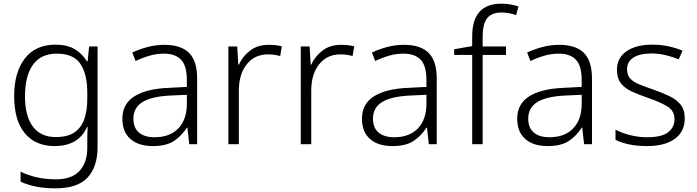

<svg xmlns="http://www.w3.org/2000/svg" viewBox="-20 -878 3793 1045"><path d="M283 -635Q345 -635 386.5 -610.5Q428 -586 453 -544H457L465 -625H511V-76Q511 29 457 88Q403 147 282 147Q222 147 175.5 137.5Q129 128 92 111V56Q129 75 178 86.5Q227 98 284 98Q371 98 413 52Q455 6 455 -73V-104Q455 -125 455.5 -146.5Q456 -168 457 -187H454Q408 -83 276 -83Q173 -83 115 -153Q57 -223 57 -355Q57 -484 115 -559.5Q173 -635 283 -635ZM289 -586Q202 -586 159 -525Q116 -464 116 -354Q116 -246 159 -189Q202 -132 283 -132Q349 -132 386.5 -158.5Q424 -185 439.5 -232Q455 -279 455 -339V-374Q455 -475 417.5 -530.5Q380 -586 289 -586Z M875 -634Q965 -634 1009 -590Q1053 -546 1053 -451V-93H1010L1000 -183H997Q968 -138 926.5 -110.5Q885 -83 811 -83Q734 -83 690 -121.5Q646 -160 646 -232Q646 -312 711 -353.5Q776 -395 900 -400L997 -405V-442Q997 -520 965.5 -553Q934 -586 873 -586Q832 -586 794 -575Q756 -564 718 -546L700 -592Q738 -610 782.5 -622Q827 -634 875 -634ZM907 -358Q805 -353 755.5 -322.5Q706 -292 706 -232Q706 -182 736.5 -156.5Q767 -131 821 -131Q904 -131 950 -178.5Q996 -226 997 -310V-362Z M1442 -634Q1481 -634 1514 -626L1505 -573Q1473 -582 1439 -582Q1366 -582 1323 -528Q1280 -474 1280 -385V-93H1223V-625H1271L1277 -526H1280Q1300 -571 1341 -602.5Q1382 -634 1442 -634Z M1836 -634Q1875 -634 1908 -626L1899 -573Q1867 -582 1833 -582Q1760 -582 1717 -528Q1674 -474 1674 -385V-93H1617V-625H1665L1671 -526H1674Q1694 -571 1735 -602.5Q1776 -634 1836 -634Z M2179 -634Q2269 -634 2313 -590Q2357 -546 2357 -451V-93H2314L2304 -183H2301Q2272 -138 2230.5 -110.5Q2189 -83 2115 -83Q2038 -83 1994 -121.5Q1950 -160 1950 -232Q1950 -312 2015 -353.5Q2080 -395 2204 -400L2301 -405V-442Q2301 -520 2269.5 -553Q2238 -586 2177 -586Q2136 -586 2098 -575Q2060 -564 2022 -546L2004 -592Q2042 -610 2086.5 -622Q2131 -634 2179 -634ZM2211 -358Q2109 -353 2059.5 -322.5Q2010 -292 2010 -232Q2010 -182 2040.5 -156.5Q2071 -131 2125 -131Q2208 -131 2254 -178.5Q2300 -226 2301 -310V-362Z M2734 -579H2607V-93H2550V-579H2452V-610L2550 -627V-680Q2550 -858 2709 -858Q2737 -858 2760 -853.5Q2783 -849 2802 -843L2789 -796Q2771 -802 2750.5 -806Q2730 -810 2710 -810Q2656 -810 2631.5 -779Q2607 -748 2607 -680V-625H2734Z M3024 -634Q3114 -634 3158 -590Q3202 -546 3202 -451V-93H3159L3149 -183H3146Q3117 -138 3075.5 -110.5Q3034 -83 2960 -83Q2883 -83 2839 -121.5Q2795 -160 2795 -232Q2795 -312 2860 -353.5Q2925 -395 3049 -400L3146 -405V-442Q3146 -520 3114.5 -553Q3083 -586 3022 -586Q2981 -586 2943 -575Q2905 -564 2867 -546L2849 -592Q2887 -610 2931.5 -622Q2976 -634 3024 -634ZM3056 -358Q2954 -353 2904.5 -322.5Q2855 -292 2855 -232Q2855 -182 2885.5 -156.5Q2916 -131 2970 -131Q3053 -131 3099 -178.5Q3145 -226 3146 -310V-362Z M3707 -234Q3707 -162 3653 -122.5Q3599 -83 3501 -83Q3445 -83 3402 -92.5Q3359 -102 3330 -117V-172Q3365 -154 3410 -142.5Q3455 -131 3502 -131Q3580 -131 3615.5 -157.5Q3651 -184 3651 -230Q3651 -274 3614 -297.5Q3577 -321 3505 -346Q3455 -363 3417.5 -380.5Q3380 -398 3359 -425Q3338 -452 3338 -499Q3338 -563 3390 -599Q3442 -635 3529 -635Q3577 -635 3618.5 -626Q3660 -617 3695 -602L3674 -555Q3643 -568 3604 -577.5Q3565 -587 3526 -587Q3463 -587 3428 -565Q3393 -543 3393 -501Q3393 -469 3410 -450.5Q3427 -432 3459 -419Q3491 -406 3537 -390Q3585 -373 3623 -355Q3661 -337 3684 -309Q3707 -281 3707 -234Z"/></svg>

Font: Noto Sans Kannada UI Light
Style: Regular
Weight: 300
Designer: Jelle Bosma - Monotype Design Team
Foundry: Monotype Imaging Inc.
Version: Version 2.005; ttfautohint (v1.8.4.7-5d5b)